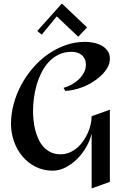

<svg xmlns="http://www.w3.org/2000/svg" viewBox="-20 -938 689 1064"><path d="M588.9 -612.8Q588.9 -585 574 -560.5Q559.1 -536.1 536.9 -515.9Q514.6 -495.6 488.5 -480.2Q462.4 -464.8 439.9 -456.1Q416 -446.8 391.4 -441.2Q366.7 -435.5 341.8 -434.1L332 -451.2Q353 -456.5 375 -468.3Q397 -480 415 -496.8Q433.1 -513.7 444.6 -534.7Q456.1 -555.7 456.1 -580.1Q456.1 -597.2 450 -610.4Q443.8 -623.5 433.3 -632.6Q422.9 -641.6 408.7 -646.2Q394.5 -650.9 377.9 -650.9Q337.4 -650.9 305.9 -635.7Q274.4 -620.6 250.5 -595Q226.6 -569.3 210 -536.1Q193.4 -502.9 182.9 -466.6Q172.4 -430.2 167.7 -393.1Q163.1 -356 163.1 -323.2Q163.1 -298.8 165.8 -271.7Q168.5 -244.6 175.3 -217.8Q182.1 -190.9 193.4 -166.5Q204.6 -142.1 221.7 -123.5Q238.8 -105 262 -94Q285.2 -83 315.9 -83Q342.3 -83 365.2 -92.8Q388.2 -102.5 407.2 -118.7Q426.3 -134.8 441.2 -156.2Q456.1 -177.7 466.6 -201.2Q477.1 -224.6 482.4 -248.5Q487.8 -272.5 487.8 -293.9L588.9 -330.1V69.8L487.8 106V-198.2Q478.5 -158.2 456.8 -121.1Q435.1 -84 405.8 -55.4Q376.5 -26.9 342 -9.5Q307.6 7.8 272.9 7.8Q220.2 7.8 177.2 -13.9Q134.3 -35.6 104 -71.8Q73.7 -107.9 57.4 -154.8Q41 -201.7 41 -252Q41 -306.2 55.7 -361.1Q70.3 -416 97.2 -466.3Q124 -516.6 161.6 -560.5Q199.2 -604.5 244.9 -636.7Q290.5 -668.9 343 -687.5Q395.5 -706.1 452.1 -706.1Q473.1 -706.1 497.3 -701.4Q521.5 -696.8 541.7 -686Q562 -675.3 575.4 -657.5Q588.9 -639.6 588.9 -612.8ZM211.4 -746.1 186.5 -766.1 322.8 -918.5 462.4 -786.1 413.6 -734.4 294.4 -847.2Z"/></svg>

Font: Redressed
Style: Regular
Weight: 400
Designer: Astigmatic (AOETI)
Foundry: Astigmatic (AOETI)
Version: Version 1.000